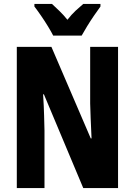

<svg xmlns="http://www.w3.org/2000/svg" viewBox="-20 -951 682 971"><path d="M577 0H401L202 -474H198Q202 -410 203 -367.5Q204 -325 205 -291V0H65V-714H240L439 -251H443Q440 -314 438.5 -353Q437 -392 436 -428V-714H577ZM249 -771Q240 -789 223 -817Q206 -845 187 -872.5Q168 -900 154 -918V-931H243Q258 -917 279.5 -896.5Q301 -876 321 -851Q342 -878 362.5 -897Q383 -916 401 -931H488V-918Q474 -899 455.5 -872Q437 -845 420.5 -818Q404 -791 393 -771Z"/></svg>

Font: Noto Sans Telugu ExtraCondensed ExtraBold
Style: Regular
Weight: 800
Width: 2
Designer: Jelle Bosma - Monotype Design Team
Foundry: Monotype Imaging Inc.
Version: Version 2.005; ttfautohint (v1.8.4.7-5d5b)